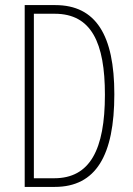

<svg xmlns="http://www.w3.org/2000/svg" viewBox="-20 -734 522 754"><path d="M429 -364C429 -595 357 -714 197 -714H77V0H195C357 0 429 -124 429 -364ZM392 -362C392 -146 333 -34 193 -34H113V-680H195C339 -680 392 -566 392 -362Z"/></svg>

Font: Noto Sans Bengali ExtraCondensed ExtraLight
Style: Regular
Weight: 200
Width: 2
Designer: Joana Ranito - Universal Thirst; Jelle Bosma - Monotype Design Team
Foundry: Universal Thirst ehf.
Version: Version 3.000